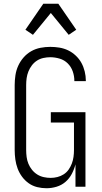

<svg xmlns="http://www.w3.org/2000/svg" viewBox="-20 -992 540 1020"><path d="M227 8Q202 8 177.5 2Q153 -4 132.5 -18.5Q112 -33 97 -53.5Q82 -74 73.5 -97Q65 -120 61.5 -145Q58 -170 58 -195V-540Q58 -566 62 -592.5Q66 -619 77 -643Q88 -667 105.5 -687Q123 -707 146 -720Q169 -733 195 -738Q221 -743 247 -743Q272 -743 296 -739Q320 -735 342 -724.5Q364 -714 382.5 -696.5Q401 -679 412.5 -658Q424 -637 430 -612.5Q436 -588 436 -564V-561H375V-563Q375 -588 366.5 -612.5Q358 -637 340 -655Q322 -673 297 -680.5Q272 -688 247 -688Q229 -688 210.5 -684Q192 -680 176.5 -670Q161 -660 149.5 -645Q138 -630 131 -612.5Q124 -595 121.5 -577Q119 -559 119 -540V-195Q119 -176 121.5 -157.5Q124 -139 131 -122Q138 -105 150 -90Q162 -75 178 -65Q194 -55 212.5 -51Q231 -47 249 -47Q267 -47 285 -51.5Q303 -56 318.5 -66Q334 -76 344.5 -91Q355 -106 361.5 -123Q368 -140 370.5 -158.5Q373 -177 373 -195V-341H250V-396H434V0H381V-119Q374 -92 361 -67.5Q348 -43 327.5 -25.5Q307 -8 280.5 0Q254 8 227 8ZM155 -807 115 -834 210 -972H290L385 -834L345 -807L250 -923Z"/></svg>

Font: Iosevka Curly Light
Style: Regular
Weight: 300
Monospace: yes
Designer: Belleve Invis
Foundry: Belleve Invis
Version: Version 22.1.2; ttfautohint (v1.8.4)